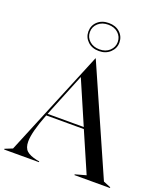

<svg xmlns="http://www.w3.org/2000/svg" viewBox="-185 -1083 1042 1199"><g transform="rotate(20 336.5 -483.0)"><path d="M-15 -5 35 -25 326 -730H328L639 -25L688 -5V0H452V-5L524 -25L409 -290H159Q109 -161 109 -99Q109 -57 130.5 -37.5Q152 -18 199 -8L216 -5V0H-15ZM404 -302 280 -589 176 -333 164 -302ZM227 -873Q227 -913 255.5 -939.5Q284 -966 330 -966Q376 -966 404.5 -939.5Q433 -913 433 -873Q433 -835 404 -807.5Q375 -780 330 -780Q284 -780 255.5 -807Q227 -834 227 -873ZM330 -791Q371 -791 396.5 -815Q422 -839 422 -873Q422 -908 396.5 -931.5Q371 -955 330 -955Q289 -955 263 -931.5Q237 -908 237 -873Q237 -838 263 -814.5Q289 -791 330 -791Z"/></g></svg>

Font: Nyght Serif
Style: Regular
Weight: 400
Designer: Maksym Kobuzan
Version: Version 0.410;July 4, 2025;FontCreator 15.0.0.2958 64-bit